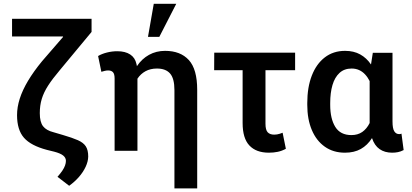

<svg xmlns="http://www.w3.org/2000/svg" viewBox="-20 -812 2218 1034"><path d="M352.5 188.5 289.6 140.1Q305.7 122.1 315.7 107.2Q325.7 92.3 330.3 79.1Q335 65.9 335 54.2Q335 37.6 320.3 25.6Q305.7 13.7 272 4.9L232.4 -4.9Q146 -27.8 108.9 -70.3Q71.8 -112.8 71.8 -191.9Q71.8 -234.9 86.4 -280.8Q101.1 -326.7 131.1 -377Q161.1 -427.2 206.5 -482.4L319.8 -613.3L318.8 -615.7H44.9V-710.9H473.1V-640.1L301.3 -433.1Q262.7 -387.7 239.3 -351.3Q215.8 -314.9 205.1 -279.8Q194.3 -244.6 194.3 -202.6Q194.3 -154.8 211.9 -132.1Q229.5 -109.4 269 -99.6L318.8 -85Q369.1 -70.3 399.2 -57.1Q429.2 -43.9 442.1 -23.9Q455.1 -3.9 455.1 31.2Q454.6 57.6 441.2 86.4Q427.7 115.2 404.8 141.4Q381.8 167.5 352.5 188.5Z M919.4 202.6V-326.7Q919.4 -389.2 896 -416Q872.6 -442.9 825.2 -442.9Q790 -442.9 763.7 -428.5Q737.3 -414.1 720.2 -388.2V0H597.2V-389.2Q597.2 -413.6 588.4 -423.1Q579.6 -432.6 562.5 -432.6Q553.2 -432.6 544.4 -430.4Q535.6 -428.2 525.9 -425.3L508.3 -510.3Q527.8 -522 555.7 -529.1Q583.5 -536.1 611.8 -536.1Q654.3 -536.1 680.9 -518.8Q707.5 -501.5 714.8 -467.8Q715.8 -464.8 716.3 -461.4Q716.8 -458 717.3 -455.6Q743.7 -495.1 782.5 -516.6Q821.3 -538.1 869.1 -538.1Q951.7 -538.1 996.8 -488.8Q1042 -439.5 1042 -328.1V202.6ZM776.9 -613.3 808.1 -791.5H929.2L837.9 -613.3Z M1428.2 10.3Q1359.4 10.3 1323 -28.6Q1286.6 -67.4 1286.6 -149.4V-434.1H1133.3L1133.8 -528.3H1569.3V-434.1H1409.7V-146Q1409.7 -112.3 1421.6 -99.6Q1433.6 -86.9 1456.5 -86.9Q1464.4 -86.9 1471.9 -88.1Q1479.5 -89.4 1487.1 -91.8Q1494.6 -94.2 1502 -97.2L1519.5 -10.7Q1498 1 1475.8 5.6Q1453.6 10.3 1428.2 10.3Z M1837.9 10.3Q1774.9 10.3 1729.2 -22Q1683.6 -54.2 1659.2 -112.1Q1634.8 -169.9 1634.8 -247.1V-257.3Q1634.8 -341.8 1659.2 -404.8Q1683.6 -467.8 1729.2 -502.9Q1774.9 -538.1 1838.4 -538.1Q1885.3 -538.1 1919.7 -519Q1954.1 -500 1978 -464.8L1987.8 -527.8H2093.8V-158.2Q2093.8 -120.1 2103.3 -105Q2112.8 -89.8 2129.4 -89.8Q2132.8 -89.8 2136.2 -90.3Q2139.6 -90.8 2142.1 -92.3L2153.8 -3.9Q2138.2 4.4 2123.3 7.3Q2108.4 10.3 2091.8 10.3Q2051.8 10.3 2024.2 -9Q1996.6 -28.3 1983.4 -68.4Q1959 -29.8 1923.3 -9.8Q1887.7 10.3 1837.9 10.3ZM1872.6 -84.5Q1906.7 -84.5 1930.9 -101.3Q1955.1 -118.2 1970.7 -149.4V-375.5Q1960 -396.5 1945.8 -411.6Q1931.6 -426.8 1913.6 -434.8Q1895.5 -442.9 1873.5 -442.9Q1834 -442.9 1808.3 -419.2Q1782.7 -395.5 1770.5 -354Q1758.3 -312.5 1758.3 -257.3V-247.1Q1758.3 -172.9 1785.6 -128.7Q1813 -84.5 1872.6 -84.5Z"/></svg>

Font: Roboto Slab LO Medium
Style: Regular
Weight: 500
Designer: Google
Version: Version 2.000